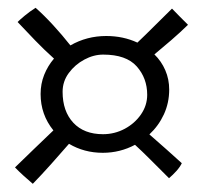

<svg xmlns="http://www.w3.org/2000/svg" viewBox="-20 -508 527 480"><path d="M62 -48.5Q51.5 -57.5 39.2 -68.5Q27 -79.5 17.5 -89.5Q40 -111.5 65 -135.5Q90 -159.5 113.5 -182Q81.5 -221.5 81.5 -273Q81.5 -298.5 90.5 -321Q99.5 -343.5 115 -361.5Q90.5 -383.5 67.8 -407Q45 -430.5 24 -453Q29.5 -458.5 41.8 -468.8Q54 -479 69 -488.5Q90 -470 112.8 -445.2Q135.5 -420.5 156 -394.5Q197 -418 245.5 -418Q288 -418 323.5 -401.5Q343 -420 365.5 -442.5Q388 -465 410 -486.5Q419 -477 429.8 -466.2Q440.5 -455.5 450 -446Q430 -426.5 408 -407.5Q386 -388.5 366 -372Q383.5 -355 393.2 -332.5Q403 -310 403 -284Q403 -251 389.8 -222.2Q376.5 -193.5 353.5 -172Q374.5 -153.5 395.8 -134.8Q417 -116 434.5 -100Q430 -90.5 421 -80.5Q412 -70.5 402.5 -62.5Q379.5 -85.5 356.8 -108.2Q334 -131 317.5 -146Q280 -126 237 -126Q190.5 -126 152.5 -148.5Q133.5 -126.5 108.2 -98.2Q83 -70 62 -48.5ZM237.5 -172.5Q266.5 -172.5 291.8 -186Q317 -199.5 332.5 -222Q348 -244.5 348 -271Q348 -312.5 321.8 -342Q295.5 -371.5 238 -371.5Q214 -371.5 190.8 -359Q167.5 -346.5 152 -325.5Q136.5 -304.5 136.5 -278.5Q136.5 -230 163.2 -201.2Q190 -172.5 237.5 -172.5Z"/></svg>

Font: Grandstander ExtraLight
Style: Regular
Weight: 200
Designer: Tyler Finck
Foundry: Etcetera Type Co
Version: Version 1.200; ttfautohint (v1.8.3)